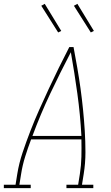

<svg xmlns="http://www.w3.org/2000/svg" viewBox="-57 -980 577 1000"><path d="M-37 0V-18H24L33 -74Q42 -130 61 -186.5Q80 -243 101.5 -298.5Q123 -354 147.5 -409Q172 -464 197.5 -518.5Q223 -573 249.5 -627Q276 -681 304 -735H326Q336 -681 345.5 -627Q355 -573 362.5 -518.5Q370 -464 375.5 -409Q381 -354 384.5 -298.5Q388 -243 388 -186.5Q388 -130 379 -74L370 -18H429V0H289V-18H350L359 -74Q366 -119 367 -164Q368 -209 367 -254H105Q88 -209 74 -164Q60 -119 53 -74L44 -18H103V0ZM112 -272H367Q361 -383 346 -492Q331 -601 312 -708Q256 -601 204.5 -492Q153 -383 112 -272ZM416 -811 328 -950 346 -960 432 -819ZM246 -811 158 -950 176 -960 262 -819Z"/></svg>

Font: Iosevka Curly Slab Thin
Style: Italic
Weight: 100
Italic angle: -9°
Monospace: yes
Designer: Belleve Invis
Foundry: Belleve Invis
Version: Version 22.1.2; ttfautohint (v1.8.4)